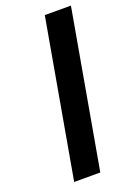

<svg xmlns="http://www.w3.org/2000/svg" viewBox="-144 -806 601 863"><g transform="rotate(-20 156.0 -375.0)"><path d="M312.5 -750 180 0H55L187.5 -750Z"/></g></svg>

Font: Russisch Sans
Style: Bold Italic
Weight: 700
Italic angle: -10°
Designer: Michael Sharanda (font) & Cristiano Sobral (main changes)
Foundry: Michael Sharanda
Version: Version 2.00;September 8, 2020;FontCreator 13.0.0.2681 64-bi